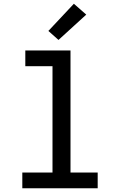

<svg xmlns="http://www.w3.org/2000/svg" viewBox="-20 -1004 640 1024"><path d="M99 0V-84H260V-651H115V-735H356V-84H501V0ZM292 -791 238 -839 374 -984 440 -926Z"/></svg>

Font: Iosevka Medium Extended
Style: Regular
Weight: 500
Width: 7
Monospace: yes
Designer: Belleve Invis
Foundry: Belleve Invis
Version: Version 32.5.0; ttfautohint (v1.8.4)